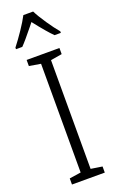

<svg xmlns="http://www.w3.org/2000/svg" viewBox="-179 -990 630 1034"><g transform="rotate(-20 135.5 -473.5)"><path d="M41 0V-35L107 -45V-668L41 -679V-714H229V-679L164 -668V-45L229 -35V0ZM264 -797V-788H228Q197 -818 135 -897L120 -878Q66 -811 43 -788H7V-797Q33 -830 62 -873Q91 -916 107 -947H163Q179 -915 209.5 -870Q240 -825 264 -797Z"/></g></svg>

Font: Noto Sans Display Light Narrow
Style: Regular
Weight: 300
Width: 4
Designer: Monotype Design team
Foundry: Monotype Imaging Inc.
Version: Version 1.000